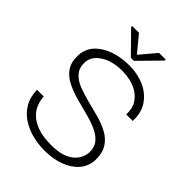

<svg xmlns="http://www.w3.org/2000/svg" viewBox="-212 -820 935 935"><g transform="rotate(45 255.5 -352.5)"><path d="M266 13Q222 13 181 2.5Q140 -8 106 -30.5Q72 -53 52 -87.5Q32 -122 31 -171H77Q77 -168 79 -153Q81 -138 89.5 -117Q98 -96 118.5 -76Q139 -56 175.5 -42.5Q212 -29 269 -29Q321 -29 352.5 -41.5Q384 -54 400 -72.5Q416 -91 421.5 -108Q427 -125 427 -134Q428 -172 408 -195.5Q388 -219 354 -233.5Q320 -248 280 -258Q240 -268 199.5 -279.5Q159 -291 125 -308.5Q91 -326 71.5 -355.5Q52 -385 54 -432Q56 -476 84.5 -507.5Q113 -539 160.5 -556Q208 -573 265 -573Q322 -573 368.5 -552.5Q415 -532 442.5 -492.5Q470 -453 468 -393H423Q425 -435 408 -462Q391 -489 365 -504Q339 -519 311 -524.5Q283 -530 261 -530Q192 -530 147.5 -501.5Q103 -473 101 -429Q100 -391 120 -368Q140 -345 174 -331.5Q208 -318 248.5 -308Q289 -298 329 -287Q369 -276 402.5 -258Q436 -240 455.5 -209.5Q475 -179 474 -131Q472 -85 444 -53Q416 -21 370 -4Q324 13 266 13ZM244 -604 139 -711V-718H186L253 -637H256L324 -718H370V-711L265 -604Z"/></g></svg>

Font: Darker Grotesque
Style: Regular
Weight: 400
Designer: Gabriel Lam
Foundry: TypeRant
Version: Version 1.000;gftools[0.9.28]